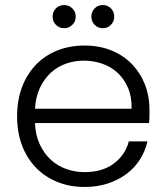

<svg xmlns="http://www.w3.org/2000/svg" viewBox="-20 -735 662 763"><path d="M313 -494Q276 -494 242 -482Q208 -470 182 -446Q156 -422 139 -386.5Q122 -351 119 -303H503Q504 -351 488.5 -386.5Q473 -422 447 -446Q421 -470 386 -482Q351 -494 313 -494ZM566 -173Q557 -134 536 -101Q515 -68 483 -44Q451 -20 409 -6Q367 8 316 8Q258 8 209 -11.5Q160 -31 124 -67.5Q88 -104 68 -156Q48 -208 48 -273Q48 -338 68 -390Q88 -442 123.5 -478.5Q159 -515 208 -534.5Q257 -554 316 -554Q376 -554 424 -534Q472 -514 505 -479.5Q538 -445 556 -399Q574 -353 574 -301Q574 -284 574 -272Q574 -260 572 -246H119Q121 -198 138 -161.5Q155 -125 181.5 -100.5Q208 -76 243 -63.5Q278 -51 316 -51Q386 -51 431.5 -84.5Q477 -118 492 -173ZM235 -623Q215 -623 202 -636.5Q189 -650 189 -669Q189 -688 202 -701.5Q215 -715 235 -715Q254 -715 267.5 -701.5Q281 -688 281 -669Q281 -650 267.5 -636.5Q254 -623 235 -623ZM389 -623Q369 -623 356 -636.5Q343 -650 343 -669Q343 -688 356 -701.5Q369 -715 389 -715Q408 -715 421 -701.5Q434 -688 434 -669Q434 -650 421 -636.5Q408 -623 389 -623Z"/></svg>

Font: SVN-Poppins Light
Style: Regular
Weight: 300
Designer: Ninad Kale (Devanagari), Jonny Pinhorn (Latin)
Foundry: Indian Type Foundry
Version: Version 3.002 2017; ttfautohint (v1.8.3)